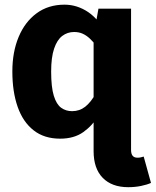

<svg xmlns="http://www.w3.org/2000/svg" viewBox="-20 -568 657 810"><path d="M233.6 17Q166.5 17 121.7 -18.3Q76.8 -53.5 54.5 -117.2Q32.1 -180.9 32.1 -266.6Q32.1 -348.8 58.7 -412.3Q85.2 -475.7 134.5 -512Q183.8 -548.3 252.2 -548.3Q279.3 -548.3 304.3 -540.3Q329.3 -532.3 352.2 -516.9Q375 -501.4 394.2 -477.9L386.4 -374.4Q372.5 -392.6 358.6 -405.6Q344.7 -418.6 328.8 -425.8Q313 -433 292.7 -433Q264.3 -433 242.5 -416.3Q220.6 -399.6 208.2 -362.7Q195.8 -325.8 195.8 -266.1Q195.8 -200.2 207 -163.9Q218.2 -127.7 238.1 -113.3Q257.9 -99 284.1 -99Q315.5 -99 339.6 -117.8Q363.6 -136.6 384.1 -174L392.7 -78Q370.8 -38.9 331.8 -11Q292.8 17 233.6 17ZM521 221.7Q452.1 221.7 413.5 182.4Q374.9 143 374.9 69.6V-1H532.9V64.6Q532.9 80.6 539.4 89Q546 97.3 560.3 97.3Q568.8 97.3 574.9 95.6Q581 93.9 586.2 92.5L617 203.7Q600.8 211.1 575.2 216.4Q549.7 221.7 521 221.7ZM532.9 0H374.9V-454.6L386.7 -482.8L395.3 -531.4H532.9Z"/></svg>

Font: Fira Sans Variable
Style: Regular
Weight: 400
Designer: Carrois Corporate & Edenspiekermann AG
Foundry: Carrois Corporate GbR & Edenspiekermann AG
Version: Version 4.202